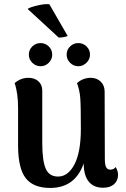

<svg xmlns="http://www.w3.org/2000/svg" viewBox="-20 -911 618 945"><path d="M561 -50Q561 -22 541.5 -4.5Q522 13 487 13Q441 13 416.5 -17.5Q392 -48 392 -107Q350 14 227 14Q145 14 107.5 -33Q70 -80 69 -190V-378Q69 -453 52 -502Q82 -528 120 -528Q150 -528 169 -511Q188 -494 188 -465V-208Q188 -120 205 -81Q222 -42 266 -42Q315 -42 346.5 -102Q378 -162 378 -278Q378 -391 375 -429Q372 -467 359 -502Q388 -528 427 -528Q456 -528 475.5 -509.5Q495 -491 495 -460L496 -128Q496 -100 502.5 -88Q509 -76 522 -76Q541 -76 549 -89Q561 -70 561 -50ZM122 -642Q122 -666 139 -682.5Q156 -699 180 -699Q203 -699 220 -682.5Q237 -666 237 -642Q237 -619 220 -602Q203 -585 180 -585Q156 -585 139 -602Q122 -619 122 -642ZM308 -642Q308 -666 325 -682.5Q342 -699 365 -699Q389 -699 406 -682.5Q423 -666 423 -642Q423 -619 405.5 -602Q388 -585 365 -585Q342 -585 325 -602Q308 -619 308 -642ZM223 -890 313 -734Q308 -731 294.5 -728.5Q281 -726 269 -726L116 -867Q126 -875 164 -884Q202 -893 223 -890Z"/></svg>

Font: Arima Madurai ExtraBold
Style: Regular
Weight: 800
Designer: Joana Correia and Natanael Gama
Foundry: NDISCOVER
Version: Version 1.019